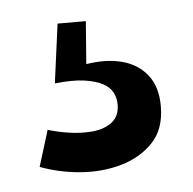

<svg xmlns="http://www.w3.org/2000/svg" viewBox="-31 -46 293 291"><g transform="rotate(-5 115.5 99.0)"><path d="M20 199 37 144Q49 148 67.5 151Q86 154 104 152.5Q122 151 134 142Q146 133 146 115Q146 105 141.5 96.5Q137 88 126.5 82.5Q116 77 98.5 74.5Q81 72 54 75L66 -15H109L104 50Q135 45 159 51.5Q183 58 197 76Q211 94 211 123Q211 158 192 178Q173 198 144 206.5Q115 215 82 212.5Q49 210 20 199Z"/></g></svg>

Font: Bricolage Grotesque 24pt Condensed
Style: Regular
Weight: 400
Width: 3
Designer: Mathieu Triay
Foundry: Atelier Triay
Version: Version 1.001;gftools[0.9.33.dev8+g029e19f]